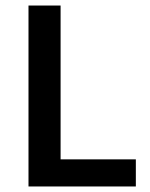

<svg xmlns="http://www.w3.org/2000/svg" viewBox="-20 -674 542 694"><path d="M83 0H471V-98H199V-654H83Z"/></svg>

Font: DAIFUKU Sans Semibold
Style: Regular
Weight: 600
Designer: Original font ‘Source Sans 3’ : Paul D. Hunt
Foundry: Daifuku
Version: Version 1.000